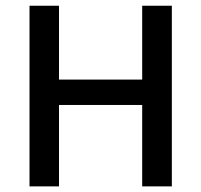

<svg xmlns="http://www.w3.org/2000/svg" viewBox="-20 -663 716 683"><path d="M591.3 -642.6V0H485.8V-289.6H189.9V0H85V-642.6H189.9V-379.9H485.8V-642.6Z"/></svg>

Font: Khula Semibold
Style: Regular
Weight: 600
Designer: Erin McLaughlin, Steve Matteson
Version: Version 1.000;PS 1.0;hotconv 1.0.72;makeotf.lib2.5.5900